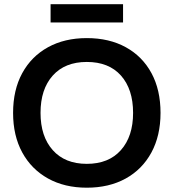

<svg xmlns="http://www.w3.org/2000/svg" viewBox="-20 -862 807 892"><path d="M383.3 10Q280 10 202.9 -32.9Q125.8 -75.8 83.3 -153.8Q40.8 -231.7 40.8 -337.5Q40.8 -444.2 83.3 -522.1Q125.8 -600 202.9 -642.5Q280 -685 383.3 -685Q487.5 -685 564.6 -642.5Q641.7 -600 683.8 -522.1Q725.8 -444.2 725.8 -337.5Q725.8 -231.7 683.3 -153.3Q640.8 -75 563.8 -32.5Q486.7 10 383.3 10ZM383.3 -100.8Q485 -100.8 541.7 -164.6Q598.3 -228.3 598.3 -337.5Q598.3 -447.5 542.1 -510.8Q485.8 -574.2 383.3 -574.2Q281.7 -574.2 225 -510.8Q168.3 -447.5 168.3 -337.5Q168.3 -228.3 225 -164.6Q281.7 -100.8 383.3 -100.8ZM215 -757.5V-842.5H551.7V-757.5Z"/></svg>

Font: Funnel Display SemiBold
Style: Regular
Weight: 600
Designer: NORD ID, Kristian Moeller
Foundry: Dicotype
Version: Version 1.000